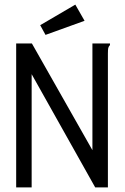

<svg xmlns="http://www.w3.org/2000/svg" viewBox="-20 -811 540 831"><path d="M50 -623H118L380 -161V-623H456V-616Q450 -610 448.5 -603Q447 -596 447 -579V0H392L117 -490V0H50ZM154 -702 306 -791 346 -721 177 -660Z"/></svg>

Font: Vazir Code FD
Style: Code-FD
Weight: 400
Foundry: DejaVu fonts team - Redesigned by Saber Rastikerdar
Version: Version 1.1.2